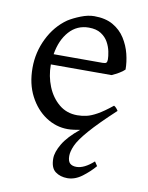

<svg xmlns="http://www.w3.org/2000/svg" viewBox="-79 -527 620 802"><g transform="rotate(10 231.0 -126.0)"><path d="M376 146Q354 172 324 194.5Q294 217 262 217Q232 217 211 201.5Q190 186 190 146Q190 119 211 83.5Q232 48 280 9Q270 11 254.5 13Q239 15 228 15Q178 15 135 -13.5Q92 -42 65.5 -93Q39 -144 39 -212Q39 -278 68 -337Q97 -396 147 -431Q169 -445 199.5 -457Q230 -469 256 -469Q304 -469 336 -450.5Q368 -432 387 -402Q406 -372 414.5 -338Q423 -304 423 -272Q414 -263 399.5 -254.5Q385 -246 369 -239H112V-238Q112 -189 129.5 -146Q147 -103 179.5 -76Q212 -49 257 -49Q277 -49 296.5 -53.5Q316 -58 341 -72Q366 -86 402 -115Q408 -112 413 -106Q418 -100 420 -96Q350 -31 313.5 11Q277 53 265.5 79Q254 105 254 124Q254 146 263.5 155Q273 164 291 164Q324 164 364 128ZM116 -283H324Q336 -283 339.5 -287Q343 -291 343 -301Q343 -314 339 -334Q335 -354 324.5 -373Q314 -392 294 -405Q274 -418 242 -418Q192 -418 159 -381Q126 -344 116 -283Z"/></g></svg>

Font: ChillKai
Style: Regular
Weight: 400
Designer: ChillType
Foundry: 寒蝉字型
Version: Version 2.000